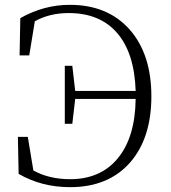

<svg xmlns="http://www.w3.org/2000/svg" viewBox="-20 -759 706 794"><path d="M64 -684Q161 -739 269 -739Q425 -739 516 -637Q606 -535 606 -361Q606 -188 518 -87Q428 15 270 15Q152 15 57 -40L54 -193H95L118 -54Q183 -18 270 -18Q395 -18 466 -103Q539 -190 541 -350H291L279 -247H248V-487H279L291 -383H541Q536 -540 464 -623Q393 -705 264 -705Q185 -705 124 -671L101 -530H61Z"/></svg>

Font: Source Han Serif SC ExtraLight
Style: Regular
Weight: 250
Designer: Ryoko NISHIZUKA  (kana & ideographs); Frank Grießhammer (Latin, Greek & Cyrillic); Wenlong ZHANG  (bopomofo); Sandoll Co
Foundry: Adobe Systems Incorporated
Version: Version 1.001 October 20, 2017